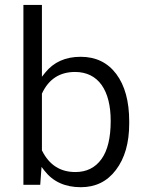

<svg xmlns="http://www.w3.org/2000/svg" viewBox="-20 -763 601 785"><path d="M508.3 -258.3Q508.3 -139.6 454.1 -68.4Q400.9 2.4 310.5 2.4Q213.9 2.4 161.6 -65.4L149.9 -80.6L148.4 -61.5L144.5 -7.3H75.7V-742.7H151.4V-470.2V-449.2L164.6 -465.8Q216.8 -530.8 309.6 -530.8Q402.3 -530.8 455.1 -460.9Q508.3 -390.1 508.3 -266.1ZM432.6 -268.6Q432.6 -315.4 423.3 -352.3Q414.1 -389.2 395.5 -415.5Q386.2 -428.7 374.5 -438.7Q362.8 -448.7 349.4 -455.3Q335.9 -461.9 320.3 -465.3Q304.7 -468.8 287.1 -468.8Q192.9 -468.8 151.9 -381.3L151.4 -379.9V-378.4V-149.9V-147.9L152.3 -146.5Q195.8 -59.6 288.1 -59.6Q356.9 -59.6 395 -112.8Q432.6 -165 432.6 -268.6Z"/></svg>

Font: Vazir Light FD
Style: Light-FD
Weight: 300
Designer: Saber Rastikerdar
Foundry: Saber Rastikerdar
Version: Version 30.1.0